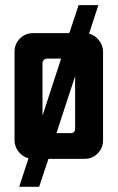

<svg xmlns="http://www.w3.org/2000/svg" viewBox="-20 -609 451 736"><path d="M214.3 -384.3H160.7Q152.9 -384.3 147.9 -378.9Q142.9 -373.6 142.9 -365.7V-165.7ZM267.9 -317.1 196.4 -98.6H250Q267.9 -98.6 267.9 -115.7ZM281.4 -589.3H357.1L321.4 -480Q345 -473.6 360 -453.9Q375 -434.3 375 -410.7V-71.4Q375 -41.4 354.3 -20.7Q333.6 0 303.6 0H165.7L130 107.1H53.6L89.3 -2.1Q65.7 -8.6 50.7 -28.2Q35.7 -47.9 35.7 -71.4V-410.7Q35.7 -440.7 56.4 -461.4Q77.1 -482.1 107.1 -482.1H245.7Z"/></svg>

Font: Aire Exterior
Style: Regular
Weight: 400
Width: 4
Designer: Jayvee Enaguas (HarvettFox96)
Version: 20190503.02